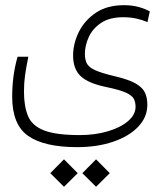

<svg xmlns="http://www.w3.org/2000/svg" viewBox="-20 -401 626 731"><path d="M273.9 159.2Q148.9 159.2 87.6 116.7Q26.4 74.2 26.4 -32.7Q26.4 -70.3 31 -107.7Q35.6 -145 46.9 -185.1H87.9Q79.6 -144 75.4 -114.7Q71.3 -85.4 71.3 -52.2Q71.3 4.4 86.9 41.3Q102.5 78.1 148.2 95.7Q193.8 113.3 283.7 113.3Q342.3 113.3 390.6 98.9Q439 84.5 467.5 60.1Q496.1 35.6 496.1 5.9Q496.1 -11.7 489.5 -24.7Q482.9 -37.6 459.2 -48.3Q435.5 -59.1 383.8 -69.8Q315.4 -84 286.9 -111.3Q258.3 -138.7 258.3 -189Q258.3 -234.9 280 -279.1Q301.8 -323.2 344.7 -352.3Q387.7 -381.3 452.1 -381.3Q482.9 -381.3 508.3 -374.3Q533.7 -367.2 550.3 -357.4L541.5 -316.9Q520.5 -325.7 498 -330.6Q475.6 -335.4 449.2 -335.4Q397 -335.4 364.7 -313.7Q332.5 -292 317.9 -259.8Q303.2 -227.5 303.2 -195.8Q303.2 -174.3 310.5 -159.7Q317.9 -145 341.8 -134Q365.7 -123 414.6 -111.3Q467.8 -99.1 494.9 -84Q522 -68.8 531.5 -49.1Q541 -29.3 541 -2.4Q541 44.9 506.3 81.3Q471.7 117.7 411.4 138.4Q351.1 159.2 273.9 159.2ZM223.6 310.1 171.4 258.3 223.6 205.6 275.9 258.3ZM345.7 310.1 293.5 258.3 345.7 205.6 397.9 258.3Z"/></svg>

Font: Cascadia Code ExtraLight
Style: Regular
Weight: 200
Monospace: yes
Designer: Aaron Bell
Foundry: Saja Typeworks
Version: Version 2407.024; ttfautohint (v1.8.4)